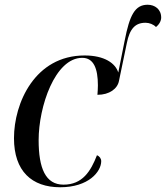

<svg xmlns="http://www.w3.org/2000/svg" viewBox="-20 -780 700 810"><path d="M234 10C354 10 407 -56 407 -100C407 -111 400 -121 389 -125C363 -58 328 -1 248 -1C172 -1 143 -70 143 -189C143 -330 212 -536 327 -536C375 -536 393 -491 393 -420C393 -407 392 -392 391 -380C442 -380 476 -406 482 -439L515 -598C527 -658 550 -684 594 -684C610 -684 628 -677 638 -666C653 -678 660 -693 660 -706C660 -741 633 -760 603 -760C549 -760 527 -716 506 -609L479 -474C467 -513 421 -546 337 -546C127 -546 39 -345 39 -197C39 -58 114 10 234 10Z"/></svg>

Font: Noto Serif Display
Style: Italic
Weight: 400
Italic angle: -12°
Designer: Monotype Design Team
Foundry: Monotype Imaging Inc.
Version: Version 2.009